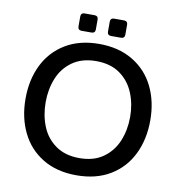

<svg xmlns="http://www.w3.org/2000/svg" viewBox="-96 -990 1025 1090"><g transform="rotate(10 416.5 -444.5)"><path d="M57 -367Q57 -476 99 -561.5Q141 -647 222 -696Q303 -745 416 -745Q529 -745 610.5 -696Q692 -647 734 -561.5Q776 -476 776 -367Q776 -258 734 -172Q692 -86 611 -37Q530 12 416 12Q303 12 222 -37Q141 -86 99 -172Q57 -258 57 -367ZM660 -367Q660 -441 634 -504.5Q608 -568 553.5 -607Q499 -646 416 -646Q334 -646 279 -607Q224 -568 198.5 -504.5Q173 -441 173 -367Q173 -292 198.5 -228.5Q224 -165 279 -126Q334 -87 416 -87Q499 -87 553.5 -126Q608 -165 634 -228.5Q660 -292 660 -367ZM361 -801H303Q293 -801 287.5 -806.5Q282 -812 282 -822V-880Q282 -890 287.5 -895.5Q293 -901 303 -901H361Q371 -901 376.5 -895.5Q382 -890 382 -880V-822Q382 -812 376.5 -806.5Q371 -801 361 -801ZM531 -801H473Q463 -801 457.5 -806.5Q452 -812 452 -822V-880Q452 -890 457.5 -895.5Q463 -901 473 -901H531Q541 -901 546.5 -895.5Q552 -890 552 -880V-822Q552 -812 546.5 -806.5Q541 -801 531 -801Z"/></g></svg>

Font: Shippori Antique B1
Style: Regular
Weight: 400
Designer: FONTDASU
Foundry: FONTDASU / Google Inc. / but / Adobe
Version: Version 2.001